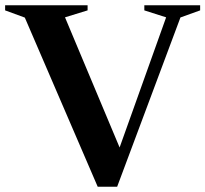

<svg xmlns="http://www.w3.org/2000/svg" viewBox="-36 -705 782 731"><path d="M58.5 -638 -16.5 -665.5V-685H297.5V-665.5L211.5 -639L433 -111L406.5 -107.5L596.5 -639L513.5 -665.5V-685H726V-665.5L651 -638.5L410 6H336Z"/></svg>

Font: Newsreader 36pt SemiBold
Style: Regular
Weight: 600
Designer: Hugues Gentile
Foundry: Production Type
Version: Version 1.003